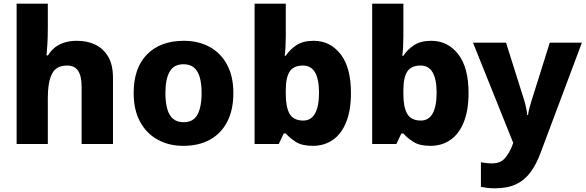

<svg xmlns="http://www.w3.org/2000/svg" viewBox="-20 -780 3172 1040"><path d="M70 0V-760H239V-628Q239 -576 236.5 -538.5Q234 -501 232 -480H240Q258 -509 281.5 -526Q305 -543 333.5 -551Q362 -559 396 -559Q453 -559 496.5 -538Q540 -517 566 -473Q592 -429 592 -358V0H422V-311Q422 -368 403 -396.5Q384 -425 344 -425Q284 -425 261.5 -380Q239 -335 239 -250V0Z M972 10Q895 10 834 -23.5Q773 -57 738.5 -121Q704 -185 704 -276Q704 -412 776.5 -485.5Q849 -559 976 -559Q1054 -559 1114.5 -526.5Q1175 -494 1209.5 -430.5Q1244 -367 1244 -276Q1244 -185 1211 -121Q1178 -57 1117.5 -23.5Q1057 10 972 10ZM975 -118Q1010 -118 1031 -136Q1052 -154 1062 -190Q1072 -226 1072 -276Q1072 -327 1062 -361.5Q1052 -396 1030.5 -414Q1009 -432 974 -432Q922 -432 899 -392Q876 -352 876 -276Q876 -226 886 -190Q896 -154 918 -136Q940 -118 975 -118Z M1675 10Q1616 10 1583 -11Q1550 -32 1528 -57H1517L1490 0H1359V-760H1528V-585Q1528 -555 1526.5 -527.5Q1525 -500 1522 -478H1528Q1550 -512 1586 -535.5Q1622 -559 1679 -559Q1768 -559 1824.5 -487Q1881 -415 1881 -276Q1881 -182 1855 -118Q1829 -54 1782.5 -22Q1736 10 1675 10ZM1623 -127Q1665 -127 1686.5 -165.5Q1708 -204 1708 -278Q1708 -425 1621 -425Q1571 -425 1549.5 -393Q1528 -361 1528 -292V-270Q1528 -199 1549 -163Q1570 -127 1623 -127Z M2312 10Q2253 10 2220 -11Q2187 -32 2165 -57H2154L2127 0H1996V-760H2165V-585Q2165 -555 2163.5 -527.5Q2162 -500 2159 -478H2165Q2187 -512 2223 -535.5Q2259 -559 2316 -559Q2405 -559 2461.5 -487Q2518 -415 2518 -276Q2518 -182 2492 -118Q2466 -54 2419.5 -22Q2373 10 2312 10ZM2260 -127Q2302 -127 2323.5 -165.5Q2345 -204 2345 -278Q2345 -425 2258 -425Q2208 -425 2186.5 -393Q2165 -361 2165 -292V-270Q2165 -199 2186 -163Q2207 -127 2260 -127Z M2662 240Q2636 240 2617.5 237.5Q2599 235 2585 232V99Q2596 101 2611.5 103Q2627 105 2644 105Q2691 105 2714.5 77.5Q2738 50 2753 13L2760 -6L2542 -549H2721L2820 -235Q2825 -219 2829.5 -197.5Q2834 -176 2836 -157H2840Q2843 -178 2848.5 -198Q2854 -218 2859 -234L2958 -549H3132L2910 43Q2887 107 2855 151Q2823 195 2776.5 217.5Q2730 240 2662 240Z"/></svg>

Font: Noto Sans Symbols ExtraBold
Style: Regular
Weight: 800
Version: Version 2.002